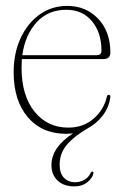

<svg xmlns="http://www.w3.org/2000/svg" viewBox="-20 -456 430 668"><path d="M305 147.5Q301.5 163.5 283.8 178Q266 192.5 238 192.5Q202 192.5 180.5 172.2Q159 152 159 118.5Q159 57 234 8Q225 9 219.8 9.2Q214.5 9.5 210 9.5Q126 9.5 76.8 -48.2Q27.5 -106 27.5 -205Q27.5 -270 51.2 -322.2Q75 -374.5 117.2 -405Q159.5 -435.5 214 -435.5Q279 -435.5 321.5 -390.8Q364 -346 364 -273Q364 -250.5 340 -250.5H56Q55 -236 55 -221Q55 -123.5 100 -67.8Q145 -12 217.5 -12Q269.5 -12 305.2 -42.8Q341 -73.5 351.5 -118.5Q352.5 -126 358.5 -126Q364.5 -126 364 -118Q359 -82.5 337.8 -54.5Q316.5 -26.5 286 -10Q239 17 213.2 47Q187.5 77 187.5 117Q187.5 146.5 202.2 162.2Q217 178 242 178Q258.5 178 273.2 169.8Q288 161.5 295 146.5Q297.5 141 301.5 141Q306 142 305 147.5ZM211 -422Q147 -422 107.2 -378.2Q67.5 -334.5 57.5 -264H316.5Q333 -264 333 -280Q333 -342.5 300 -382.2Q267 -422 211 -422Z"/></svg>

Font: Fraunces 144pt Soft Thin
Style: Regular
Weight: 100
Version: Version 1.000;[0bf87f6ff]